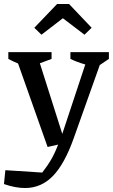

<svg xmlns="http://www.w3.org/2000/svg" viewBox="-57 -748 569 968"><path d="M183 -7 34 -428Q9 -438 -15 -451V-485H203V-451L144 -429L257 -73L373 -423Q333 -434 298 -451V-485H492V-451L446 -420L315 -52Q269 78 210 139Q151 200 69 200Q45 200 18.5 195Q-8 190 -37 180L-30 110L156 122Q184 86 202.5 53.5Q221 21 236 -19ZM291 -728 405 -608 369 -573 260 -656 152 -573 116 -608 231 -728Z"/></svg>

Font: Piazzolla Medium
Style: Regular
Weight: 500
Designer: Juan Pablo del Peral
Foundry: Huerta Tipografica
Version: Version 1.330